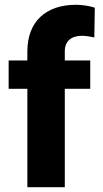

<svg xmlns="http://www.w3.org/2000/svg" viewBox="-20 -780 431 800"><path d="M16 -410H94V0H250V-410H356V-528H250V-566C250 -609 277 -631 323 -631C345 -630 357 -627 373 -624L375 -748C353 -755 325 -760 296 -760C172 -760 94 -691 94 -566V-528H16Z"/></svg>

Font: Asimov Pro
Style: Blk
Weight: 900
Designer: Google
Version: Version 2.000980; 2014